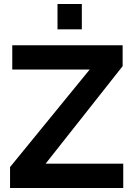

<svg xmlns="http://www.w3.org/2000/svg" viewBox="-20 -935 667 955"><path d="M30 -104 426 -589H41V-710H590V-606L207 -121H593V0H30ZM266 -789V-915H387V-789Z"/></svg>

Font: YasnoRaleway
Style: Bold
Weight: 700
Designer: Matt McInerney, Pablo Impallari, Rodrigo Fuenzalida
Foundry: Matt McInerney, Pablo Impallari, Rodrigo Fuenzalida
Version: Version 4.026